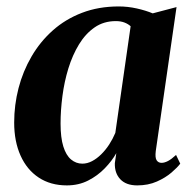

<svg xmlns="http://www.w3.org/2000/svg" viewBox="-20 -565 600 596"><path d="M463.5 -96Q461 -75.5 466.2 -67.5Q471.5 -59.5 481.5 -59.5Q490.5 -59.5 501.5 -65.2Q512.5 -71 526.5 -84L539.5 -57Q531 -45.5 512.5 -29.5Q494 -13.5 467 -1.5Q440 10.5 406 10.5Q371.5 10.5 353.5 -8.5Q335.5 -27.5 336.5 -58.5L341 -89.5Q327.5 -65.5 305.2 -42.5Q283 -19.5 253.5 -4.5Q224 10.5 187.5 10.5Q137 10.5 100.2 -13.8Q63.5 -38 43.8 -82Q24 -126 24 -184.5Q24 -239 37.5 -291.2Q51 -343.5 77.8 -389.5Q104.5 -435.5 143.8 -470.5Q183 -505.5 234.5 -525.2Q286 -545 348.5 -545Q376.5 -545 404.5 -538.8Q432.5 -532.5 454 -523.5L528 -543ZM385.5 -483.5Q378 -490.5 366.5 -495Q355 -499.5 339.5 -499.5Q302 -499.5 273.8 -480Q245.5 -460.5 225.2 -427.2Q205 -394 192.2 -352.5Q179.5 -311 173.8 -266.8Q168 -222.5 168 -181.5Q168 -138 176.5 -110.5Q185 -83 200.5 -70Q216 -57 235.5 -57Q251 -57 265.8 -64.8Q280.5 -72.5 294 -85.8Q307.5 -99 318.8 -116.2Q330 -133.5 338 -152.5Z"/></svg>

Font: Merriweather 72pt
Style: Bold Italic
Weight: 700
Italic angle: -7.8°
Version: Version 2.101